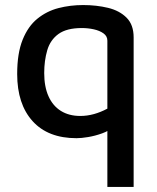

<svg xmlns="http://www.w3.org/2000/svg" viewBox="-20 -533 623 760"><path d="M309 -513Q362 -513 407.5 -502Q453 -491 481 -463Q509 -435 509 -385V207H405V-67L432 -33Q412 -15 384 -5Q356 5 329 9.5Q302 14 283 14Q170 14 109 -53.5Q48 -121 48 -240Q48 -322 69.5 -375.5Q91 -429 128 -459Q165 -489 211.5 -501Q258 -513 309 -513ZM304 -422Q244 -422 211.5 -398.5Q179 -375 167 -334Q155 -293 155 -244Q155 -190 172 -152Q189 -114 221 -94Q253 -74 298 -74Q325 -74 352 -81.5Q379 -89 405 -103V-372Q405 -390 389.5 -401Q374 -412 351 -417Q328 -422 304 -422Z"/></svg>

Font: Maven Pro Medium
Style: Regular
Weight: 500
Designer: Joe Prince
Foundry: Joe Prince
Version: Version 2.103